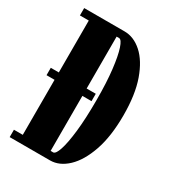

<svg xmlns="http://www.w3.org/2000/svg" viewBox="-170 -801 822 902"><g transform="rotate(30 241.0 -350.0)"><path d="M25.5 -338.5V-378.5H269.5V-338.5ZM21 0V-40H69V-660H21V-700H240Q290.5 -700 334.5 -660.8Q378.5 -621.5 405.8 -545Q433 -468.5 433 -355.5Q433 -241.5 405.5 -162.2Q378 -83 334 -41.5Q290 0 240 0ZM220 -40H233.5Q247 -40 259.2 -76.5Q271.5 -113 279.5 -183.5Q287.5 -254 287.5 -355.5Q287.5 -450 279.5 -518.2Q271.5 -586.5 259.2 -623.2Q247 -660 233.5 -660H220Z"/></g></svg>

Font: Imbue Thin 10pt Black
Style: Regular
Weight: 900
Version: Version 1.102